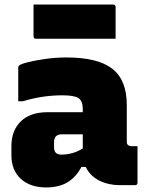

<svg xmlns="http://www.w3.org/2000/svg" viewBox="-20 -812 640 842"><path d="M536 -352V-190Q536 -176 547 -173Q551 -171 555 -171H583V-11Q583 0 572 0H505Q456 0 415.5 -20Q375 -40 356 -80H337Q315 -37 277.5 -13.5Q240 10 182 10Q112 10 71 -28Q30 -66 30 -131V-170Q30 -240 71.5 -280Q113 -320 189 -320H343V-334Q343 -369 324.5 -381.5Q306 -394 254 -394Q166 -394 80 -368H60V-514Q60 -521 63 -524Q70 -531 101.5 -539Q133 -547 178.5 -553.5Q224 -560 272 -560Q409 -560 472.5 -510.5Q536 -461 536 -352ZM217 -166Q217 -134 249 -134Q300 -134 343 -161V-223H251Q234 -223 225 -214Q217 -204 217 -190ZM127 -792H476Q487 -792 487 -781V-642H138Q127 -642 127 -653Z"/></svg>

Font: Recursive Sn Lnr St Blk
Style: Regular
Weight: 900
Version: Version 1.079;hotconv 1.0.112;makeotfexe 2.5.65598; ttfautoh